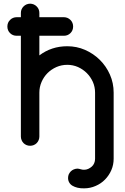

<svg xmlns="http://www.w3.org/2000/svg" viewBox="-20 -801 685 1055"><path d="M502.4 -292Q502.4 -323.2 490.2 -351.1Q477.5 -378.9 457 -399.4Q436.5 -419.9 408.7 -432.6Q380.9 -444.8 349.6 -444.8Q317.9 -444.8 290 -432.6Q261.7 -419.9 241.2 -399.4Q220.7 -378.9 208.5 -351.1Q196.3 -323.2 196.3 -292V-50.8Q196.3 -40.5 192.4 -31.2Q188.5 -21.5 181.6 -14.6Q174.8 -7.8 165.5 -3.9Q156.2 0 145.5 0Q134.8 0 125.5 -3.9Q116.2 -7.8 109.4 -14.6Q102.5 -21.5 98.6 -31.2Q94.7 -40.5 94.7 -50.8V-604.5H71.3Q49.8 -604.5 35.2 -619.1Q20.5 -633.8 20.5 -655.3Q20.5 -676.8 35.2 -691.4Q49.8 -706.1 71.3 -706.5H94.7V-729.5Q94.7 -751 109.4 -765.6Q124 -780.3 145.5 -780.8Q167 -780.3 181.6 -765.6Q196.3 -751 196.3 -729.5V-706.5H331.1Q352.5 -706.1 367.2 -691.4Q381.8 -676.8 381.8 -655.3Q381.8 -633.8 367.2 -619.1Q352.5 -604.5 331.1 -604.5H196.3V-496.6Q262.7 -546.9 349.6 -546.9Q401.4 -546.9 447.3 -526.9Q493.2 -506.8 528.3 -472.2Q563.5 -437.5 584 -391.1Q604.5 -344.7 604.5 -292V71.3Q604.5 104.5 591.8 133.8Q579.1 163.1 557.1 185.5Q535.2 208 505.4 220.7Q475.6 233.9 441.9 233.9Q422.4 234.4 406.2 230.5Q390.1 226.6 378.4 219.7Q366.7 212.9 360.4 201.7Q354 190.9 354 176.8Q354 166 357.9 156.7Q362.3 147.5 369.1 140.6Q376 133.8 385.3 129.9Q394.5 126 405.3 125.5Q414.1 126 422.9 128.9Q431.6 131.8 441.9 131.8Q454.1 131.8 464.8 127Q475.6 122.1 484.4 114.3Q493.2 106.4 497.6 95.7Q502.4 85 502.4 71.3Z"/></svg>

Font: Comfortaa
Style: Bold
Weight: 700
Designer: Johan Aakerlund
Foundry: Johan Aakerlund
Version: Version 2.001; ttfautohint (v1.4.1)